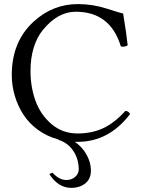

<svg xmlns="http://www.w3.org/2000/svg" viewBox="-20 -678 686 931"><path d="M219.2 166 233.9 159.2Q268.1 195.3 301.8 194.8Q327.6 194.8 344.7 179.4Q361.8 164.1 361.8 144Q361.8 93.3 335.4 53.7Q309.1 14.2 263.2 0L264.2 -1.5Q208.5 -16.1 164.6 -48.1Q120.6 -80.1 93.3 -122.6Q65.9 -165 51.5 -214.1Q37.1 -263.2 37.1 -314.9Q37.1 -476.1 143.1 -573.2Q235.8 -658.2 357.9 -658.2Q429.7 -658.2 498.3 -636Q566.9 -613.8 577.1 -612.8Q594.2 -507.8 599.1 -458Q580.1 -448.2 565.9 -453.1Q515.1 -621.1 347.2 -621.1Q259.8 -621.1 187.5 -532.2Q159.2 -497.6 143.6 -447.3Q127.9 -397 127.9 -334Q127.9 -256.8 151.9 -189.9Q175.8 -123 229 -76.9Q282.2 -30.8 356 -30.8Q425.8 -30.8 480.5 -56.4Q535.2 -82 587.9 -140.1Q603 -140.1 610.8 -125Q507.8 9.8 356.9 9.8Q347.7 9.8 342.8 9.8Q378.9 34.2 399.9 72.3Q420.9 110.4 420.9 148.9Q420.9 189 394 210.9Q367.2 232.9 325.2 232.9Q262.2 232.9 219.2 166Z"/></svg>

Font: Linux Libertine Capitals
Style: Small Caps
Weight: 400
Designer: Philipp H. Poll
Foundry: Philipp H. Poll
Version: Version 5.1.3